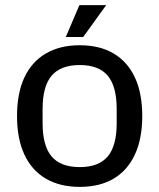

<svg xmlns="http://www.w3.org/2000/svg" viewBox="-20 -721 623 751"><path d="M292 10Q214.8 10 159.7 -22Q104.6 -54 75.6 -116Q46.6 -178 46.6 -267Q46.6 -357 75.6 -418.5Q104.6 -480 159.7 -512Q214.8 -544 292 -544Q369.8 -544 424.1 -512Q478.4 -480 507.4 -418.5Q536.4 -357 536.4 -267Q536.4 -178 507.4 -116Q478.4 -54 424.1 -22Q369.8 10 292 10ZM292 -67.4Q366.2 -67.4 401.3 -109Q436.4 -150.6 436.4 -239.4V-294.6Q436.4 -383.4 401.3 -425Q366.2 -466.6 292 -466.6Q217.2 -466.6 181.9 -425Q146.6 -383.4 146.6 -294.6V-239.4Q146.6 -150.6 181.9 -109Q217.2 -67.4 292 -67.4ZM237.4 -576.4 290.6 -701H395.4L305.6 -576.4Z"/></svg>

Font: Mozilla Headline ExtraLight
Style: Regular
Weight: 200
Designer: Studio DRAMA
Foundry: Studio DRAMA
Version: Version 1.000